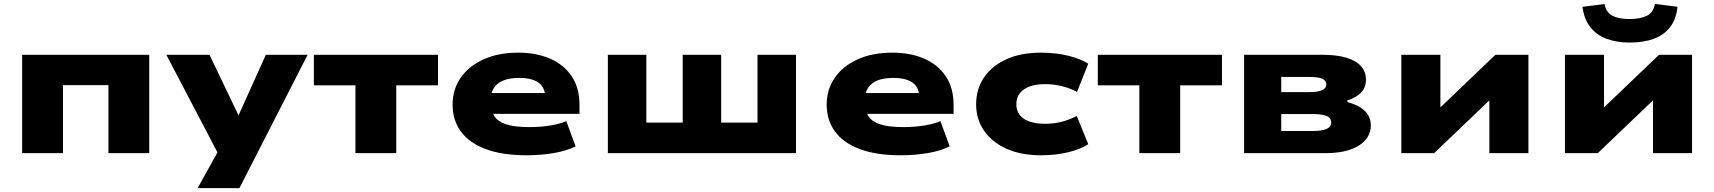

<svg xmlns="http://www.w3.org/2000/svg" viewBox="-20 -788 8821 988"><path d="M94 0V-506H748V0H538V-350H304V0Z M997 180 1124 -49V44L836 -506H1058L1210 -189H1205L1348 -506H1563L1212 180Z M1809 0V-349H1595V-506H2234V-349H2019V0Z M2689 11Q2564 11 2479 -21Q2394 -53 2351.5 -111.5Q2309 -170 2309 -250Q2309 -327 2350 -387Q2391 -447 2467 -482Q2543 -517 2648 -517Q2739 -517 2810 -486.5Q2881 -456 2921.5 -396Q2962 -336 2962 -248V-202H2477V-309H2804L2786 -289Q2784 -339 2750.5 -363Q2717 -387 2651 -387Q2603 -387 2571.5 -374.5Q2540 -362 2523 -337.5Q2506 -313 2506 -278V-258Q2506 -218 2523.5 -190.5Q2541 -163 2583.5 -148.5Q2626 -134 2704 -134Q2762 -134 2813 -142.5Q2864 -151 2894 -165L2942 -35Q2897 -12 2830.5 -0.5Q2764 11 2689 11Z M3108 0V-506H3306V-157H3493V-506H3691V-157H3878V-506H4076V0Z M4614 11Q4489 11 4404 -21Q4319 -53 4276.5 -111.5Q4234 -170 4234 -250Q4234 -327 4275 -387Q4316 -447 4392 -482Q4468 -517 4573 -517Q4664 -517 4735 -486.5Q4806 -456 4846.5 -396Q4887 -336 4887 -248V-202H4402V-309H4729L4711 -289Q4709 -339 4675.5 -363Q4642 -387 4576 -387Q4528 -387 4496.5 -374.5Q4465 -362 4448 -337.5Q4431 -313 4431 -278V-258Q4431 -218 4448.5 -190.5Q4466 -163 4508.5 -148.5Q4551 -134 4629 -134Q4687 -134 4738 -142.5Q4789 -151 4819 -165L4867 -35Q4822 -12 4755.5 -0.5Q4689 11 4614 11Z M5336 11Q5234 11 5159.5 -22.5Q5085 -56 5044 -115Q5003 -174 5003 -251Q5003 -330 5044 -390Q5085 -450 5159.5 -483.5Q5234 -517 5336 -517Q5414 -517 5478 -501Q5542 -485 5580 -460L5522 -315Q5487 -334 5445 -344.5Q5403 -355 5360 -355Q5287 -355 5248.5 -327.5Q5210 -300 5210 -252Q5210 -203 5248.5 -177Q5287 -151 5359 -151Q5403 -151 5443.5 -161.5Q5484 -172 5521 -191L5580 -46Q5540 -20 5477 -4.5Q5414 11 5336 11Z M5843 0V-349H5629V-506H6268V-349H6053V0Z M6382 0V-506H6787Q6859 -506 6908.5 -491Q6958 -476 6983.5 -447.5Q7009 -419 7009 -377Q7009 -340 6985.5 -313.5Q6962 -287 6911 -270L6916 -262Q6956 -251 6982 -234Q7008 -217 7021 -194.5Q7034 -172 7034 -143Q7034 -77 6971.5 -38.5Q6909 0 6802 0ZM6573 -114H6738Q6783 -114 6806.5 -124.5Q6830 -135 6830 -158Q6830 -182 6806.5 -191.5Q6783 -201 6738 -201H6573ZM6573 -314H6716Q6762 -314 6783.5 -324Q6805 -334 6805 -354Q6805 -374 6784 -383Q6763 -392 6716 -392H6573Z M7191 0V-506H7392V-201H7356L7675 -506H7845V0H7644V-306H7680L7360 0Z M8033 0V-506H8234V-201H8198L8517 -506H8687V0H8486V-306H8522L8202 0ZM8366 -569Q8301 -569 8249.5 -587.5Q8198 -606 8165 -646.5Q8132 -687 8123 -753L8237 -767Q8243 -727 8275 -708.5Q8307 -690 8364 -690Q8420 -690 8454 -706.5Q8488 -723 8496 -768L8612 -753Q8606 -690 8574.5 -649Q8543 -608 8490.5 -588.5Q8438 -569 8366 -569Z"/></svg>

Font: Nunito Sans 7pt Expanded Black
Style: Regular
Weight: 900
Width: 7
Designer: Vernon Adams
Foundry: Vernon Adams
Version: Version 3.101;gftools[0.9.27]